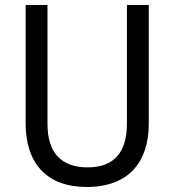

<svg xmlns="http://www.w3.org/2000/svg" viewBox="-20 -734 694 764"><path d="M572 -242V-714H485V-241C485 -132 437 -68 329 -68C223 -68 169 -127 169 -240V-714H82V-243C82 -84 166 10 325 10C492 10 572 -89 572 -242Z"/></svg>

Font: Noto Sans Lao SemiCondensed
Style: Regular
Weight: 400
Width: 4
Designer: Monotype Design Team
Foundry: Monotype Imaging Inc.
Version: Version 2.004